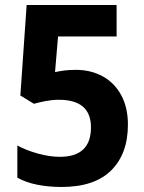

<svg xmlns="http://www.w3.org/2000/svg" viewBox="-20 -734 574 764"><path d="M282 -456Q342 -456 389 -430Q436 -404 462.5 -355Q489 -306 489 -238Q489 -122 422.5 -56Q356 10 225 10Q173 10 128 1Q83 -8 49 -27V-155Q84 -136 130.5 -123Q177 -110 218 -110Q342 -110 342 -227Q342 -337 214 -337Q189 -337 162.5 -332Q136 -327 115 -321L61 -354L86 -714H444V-589H211L199 -447Q217 -451 236 -453.5Q255 -456 282 -456Z"/></svg>

Font: Noto Sans Ethiopic SemiCondensed
Style: Bold
Weight: 700
Width: 4
Designer: Monotype Design Team
Foundry: Monotype Imaging Inc.
Version: Version 2.102; ttfautohint (v1.8.4.7-5d5b)